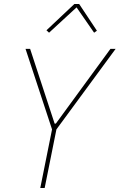

<svg xmlns="http://www.w3.org/2000/svg" viewBox="-20 -943 600 963"><path d="M182 0 241 -294 108 -698H131L254 -323H260L534 -698H560L263 -294L204 0ZM377 -923 466 -789 452 -779 364 -906 226 -779 213 -791 353 -923Z"/></svg>

Font: IBM Plex Sans Condensed Thin
Style: Italic
Weight: 100
Width: 3
Italic angle: -11°
Designer: Mike Abbink, Paul van der Laan, Pieter van Rosmalen
Foundry: Bold Monday
Version: Version 1.3